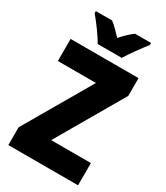

<svg xmlns="http://www.w3.org/2000/svg" viewBox="-225 -1020 962 1114"><g transform="rotate(30 256.5 -463.5)"><path d="M180 -767H341C365 -808 415 -876 445 -913V-927H338C314 -910 289 -886 260 -854C231 -885 208 -909 184 -927H75V-913C105 -879 159 -805 180 -767ZM491 0V-149H225L484 -595V-714H29V-566H284L24 -119V0Z"/></g></svg>

Font: Noto Sans Hebrew Condensed Black
Style: Regular
Weight: 900
Width: 3
Designer: Monotype Design Team
Foundry: Monotype Imaging Inc.
Version: Version 2.004